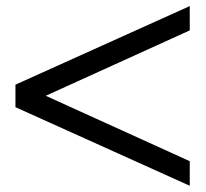

<svg xmlns="http://www.w3.org/2000/svg" viewBox="-20 -594 669 625"><path d="M30.3 -245.1V-318.4L597.7 -574.2V-495.1L128.9 -282.2L597.7 -69.3V10.7Z"/></svg>

Font: BabelStone Tibetan Slim
Style: Regular
Weight: 400
Designer: Christopher J. Fynn
Foundry: BabelStone
Version: Version 10.011 October 1, 2023